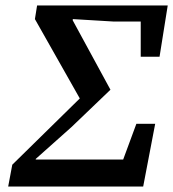

<svg xmlns="http://www.w3.org/2000/svg" viewBox="-20 -684 635 704"><path d="M10 0 25 -80 297 -347 289 -294 108 -614 116 -664H595L565 -476H496V-648L543 -605H397L247 -614L245 -589L236 -629L385 -355L242 -218L95 -87L112 -127L111 -99H474L408 -35L480 -230H549L505 0Z"/></svg>

Font: Source Serif 4 SemiBold
Style: Italic
Weight: 600
Italic angle: -12°
Designer: Frank Grießhammer
Foundry: Adobe Systems Incorporated
Version: Version 4.004;hotconv 1.0.116;makeotfexe 2.5.65601